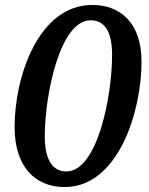

<svg xmlns="http://www.w3.org/2000/svg" viewBox="-20 -745 603 776"><path d="M241 11C458 11 552 -294 552 -496C552 -655 464 -725 353 -725C137 -725 39 -438 39 -231C39 -73 121 11 241 11ZM248 -52C195 -52 161 -96 161 -193C161 -365 223 -663 346 -663C402 -663 433 -619 433 -524C433 -353 373 -52 248 -52Z"/></svg>

Font: Noto Serif SemiBold
Style: Italic
Weight: 600
Italic angle: -12°
Designer: Monotype Design Team
Foundry: Monotype Imaging Inc.
Version: Version 2.014